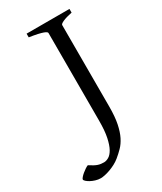

<svg xmlns="http://www.w3.org/2000/svg" viewBox="-294 -688 800 947"><g transform="rotate(-30 106.0 -214.5)"><path d="M271 -594.2Q237.8 -587.4 219 -579.1Q200.2 -570.8 200.2 -564V-100.1Q200.2 -42 192.1 -3.2Q184.1 35.6 170.7 62.5Q157.2 89.4 139.6 107.2Q122.1 125 103 140.6Q89.8 151.4 74 159.7Q58.1 168 42 173.8Q25.9 179.7 11.5 182.6Q-2.9 185.5 -12.2 185.5Q-26.9 185.5 -41.5 180.9Q-56.2 176.3 -67.4 170.2Q-78.6 164.1 -85.7 157.5Q-92.8 150.9 -92.8 146.5Q-92.8 142.6 -86.4 135.3Q-80.1 127.9 -71.3 120.6Q-62.5 113.3 -52.7 106.7Q-43 100.1 -36.1 97.7Q-22.5 106.4 -12.2 112.1Q-2 117.7 6.8 120.6Q15.6 123.5 23.7 124.5Q31.7 125.5 41 125.5Q53.7 125.5 68.1 117.2Q82.5 108.9 94.5 87.6Q106.4 66.4 114.3 29.3Q122.1 -7.8 122.1 -64.9V-564Q122.1 -566.9 118.2 -570.3Q114.3 -573.7 103.8 -577.6Q93.3 -581.5 74.7 -585.7Q56.2 -589.8 26.9 -594.2V-615.2H271Z"/></g></svg>

Font: Gentium Plus Phon
Style: Regular
Weight: 400
Designer: J. Victor Gaultney, Annie Olsen, Iska Routamaa, Becca Hirsbrunner
Foundry: SIL International
Version: Version 5.000